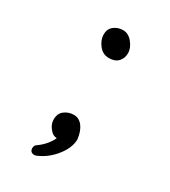

<svg xmlns="http://www.w3.org/2000/svg" viewBox="-150 -554 650 735"><g transform="rotate(30 175.0 -186.0)"><path d="M120 106Q100 106 100 86Q100 75 109 69Q127 57 143 38Q158 19 162 7Q150 7 140 -1Q116 -23 116 -50Q116 -76 134 -89.5Q152 -103 175 -103Q198 -103 213.5 -83Q229 -63 233 -28Q233 8 203 46.5Q173 85 131 103Q125 106 120 106ZM236 -411Q236 -388 222 -373Q208 -358 181 -358Q154 -358 136.5 -380.5Q119 -403 119 -427Q119 -451 136 -464.5Q153 -478 176 -478Q200 -478 218 -455.5Q236 -433 236 -411Z"/></g></svg>

Font: LXGW WenKai TC
Style: Bold
Weight: 700
Designer: LXGW / Fontworks Inc.
Foundry: LXGW / Fontworks Inc.
Version: Version 1.330;April 28, 2024